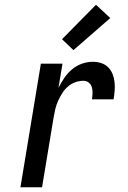

<svg xmlns="http://www.w3.org/2000/svg" viewBox="-20 -788 540 808"><path d="M66 0 152 -520H243L226 -418Q237 -440 250.5 -460Q264 -480 283 -496Q302 -512 325 -520Q348 -528 371 -528Q389 -528 406 -522.5Q423 -517 435 -505Q447 -493 453.5 -477Q460 -461 462 -443Q464 -425 462.5 -406.5Q461 -388 458 -370H367Q369 -383 369.5 -396Q370 -409 366.5 -421Q363 -433 353.5 -440.5Q344 -448 331 -448Q314 -448 297 -442Q280 -436 266 -424Q252 -412 242 -396Q232 -380 224.5 -363.5Q217 -347 213 -330Q209 -313 206 -296L157 0ZM289 -577 241 -623 384 -768 444 -712Z"/></svg>

Font: Iosevka Term Curly Medium
Style: Italic
Weight: 500
Italic angle: -9°
Designer: Belleve Invis
Foundry: Belleve Invis
Version: Version 32.3.0